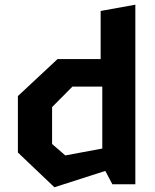

<svg xmlns="http://www.w3.org/2000/svg" viewBox="-20 -785 660 818"><path d="M415.8 -81.3V-446.1L408.8 -473.7V-738.3L556.6 -765V0H458.7ZM484.3 -415.9H288.4L201.9 -328.7V-171.6L258.2 -122.8L484.3 -164.9V-74.7L211.8 12.8L56.2 -135.2V-375.6L225.2 -533.3H484.3Z"/></svg>

Font: Monaspace Krypton Var ExLight
Style: Regular
Weight: 200
Designer: Riley Cran and the Lettermatic Team
Version: Version 1.200 (Monaspace Krypton Var)